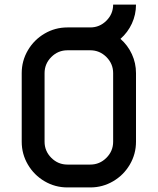

<svg xmlns="http://www.w3.org/2000/svg" viewBox="-20 -820 690 840"><path d="M175 -500V-200Q175 -159 204.5 -129.5Q234 -100 275 -100H375Q416 -100 445.5 -129.5Q475 -159 475 -200V-500Q475 -541 445.5 -570.5Q416 -600 375 -600H275Q234 -600 204.5 -570.5Q175 -541 175 -500ZM75 -500Q75 -554 102 -600Q129 -646 175 -673Q221 -700 275 -700H375Q416 -700 445.5 -729.5Q475 -759 475 -800H575Q575 -756 557 -717Q539 -678 507 -650Q539 -622 557 -583Q575 -544 575 -500V-200Q575 -146 548 -100Q521 -54 475 -27Q429 0 375 0H275Q221 0 175 -27Q129 -54 102 -100Q75 -146 75 -200Z"/></svg>

Font: Monoikos Medium
Style: Regular
Weight: 500
Designer: Brian Krent
Version: Version 0.088